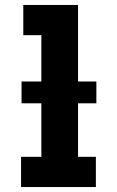

<svg xmlns="http://www.w3.org/2000/svg" viewBox="-20 -755 472 775"><path d="M65 0H367V-122H295V-735H74V-613H147V-122H65ZM67 -338H369V-426H67Z"/></svg>

Font: Iosevka Sparkle Heavy
Style: Regular
Weight: 900
Designer: Belleve Invis
Foundry: Belleve Invis
Version: Version 4.5.0; ttfautohint (v1.8.3)